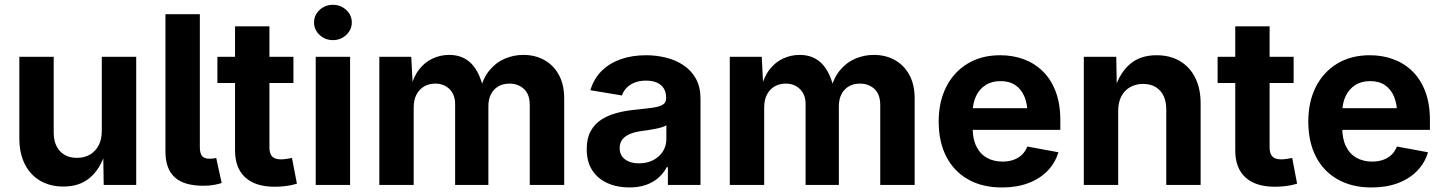

<svg xmlns="http://www.w3.org/2000/svg" viewBox="-20 -788 6150 818"><path d="M250.3 6.8Q193.8 6.8 151.4 -17.8Q109 -42.5 85.7 -88.7Q62.4 -134.9 62.4 -198.7V-545.9H208.8V-224.2Q208.8 -173.3 235.2 -144.4Q261.5 -115.5 307.8 -115.5Q339 -115.5 362.7 -129Q386.5 -142.6 400.1 -168.3Q413.7 -194 413.7 -229.8V-545.9H560.3V0H421.8L419.7 -136.3H428.3Q406.6 -67.5 362.6 -30.3Q318.6 6.8 250.3 6.8Z M847.3 3.4Q763.6 3.4 724.3 -32.7Q684.9 -68.9 684.9 -141.7V-727.5H831.4V-161.8Q831.4 -135.5 840.5 -123.7Q849.7 -111.9 871.8 -111.9Q883.6 -111.9 890 -112.7Q896.4 -113.6 901.1 -115.3L924.5 -8.3Q912.8 -4.4 892.7 -0.5Q872.5 3.4 847.3 3.4Z M1230.1 -545.9V-434.3H906.2V-545.9ZM981.4 -675.8H1127.9V-159.8Q1127.9 -133.7 1139.4 -121.4Q1151 -109 1177.5 -109Q1186.1 -109 1201.2 -111.1Q1216.2 -113.2 1224 -115.1L1245 -5.3Q1220.5 2 1196.5 4.8Q1172.4 7.6 1150.3 7.6Q1068.2 7.6 1024.8 -32.2Q981.4 -72.1 981.4 -146.9Z M1325.1 0V-545.9H1471.5V0ZM1398.3 -617.1Q1365.2 -617.1 1341.6 -639.2Q1318 -661.3 1318 -692.2Q1318 -723.8 1341.6 -745.7Q1365.2 -767.5 1398.3 -767.5Q1431.5 -767.5 1455.1 -745.7Q1478.8 -723.9 1478.8 -692.3Q1478.8 -661.3 1455.1 -639.2Q1431.5 -617.1 1398.3 -617.1Z M1596.1 0V-545.9H1732.1L1739.2 -410.1H1728.7Q1741 -460.6 1765.8 -492.3Q1790.6 -524 1823.9 -539Q1857.2 -554.1 1893.6 -554.1Q1952.4 -554.1 1988.6 -516.7Q2024.8 -479.3 2041.9 -401.2H2024.9Q2037.1 -453.8 2064.8 -487.7Q2092.5 -521.6 2130.2 -537.8Q2167.8 -554.1 2209.7 -554.1Q2259.7 -554.1 2299 -532.3Q2338.3 -510.4 2361 -469.1Q2383.7 -427.7 2383.7 -368.2V0H2237V-340.1Q2237 -386.6 2212.1 -409.2Q2187.2 -431.8 2150.6 -431.8Q2123 -431.8 2102.7 -419.7Q2082.4 -407.6 2071.6 -386.2Q2060.7 -364.7 2060.7 -335.9V0H1919V-344.2Q1919 -384.3 1895.4 -408.1Q1871.7 -431.8 1834 -431.8Q1808.3 -431.8 1787.5 -420Q1766.7 -408.1 1754.6 -385.5Q1742.5 -362.9 1742.5 -330V0Z M2661.2 10.6Q2609.2 10.6 2568 -7.8Q2526.9 -26.1 2503.3 -62.4Q2479.7 -98.7 2479.7 -152.6Q2479.7 -198.5 2496.4 -229.1Q2513.1 -259.7 2542.1 -278.4Q2571.2 -297.1 2608.1 -306.8Q2645 -316.6 2685.5 -320.4Q2732.7 -325.2 2761.8 -329.4Q2790.8 -333.6 2804.4 -342.5Q2818 -351.5 2818 -369.2V-371.6Q2818 -394.9 2808.1 -411.1Q2798.1 -427.3 2779.1 -435.9Q2760 -444.5 2732.2 -444.5Q2704.2 -444.5 2683.2 -436Q2662.3 -427.4 2648.9 -413.2Q2635.5 -399 2629.6 -381.3L2495.3 -403.6Q2509.2 -451.3 2541.9 -484.5Q2574.7 -517.7 2623.3 -535.2Q2672 -552.7 2732.7 -552.7Q2776.6 -552.7 2818.1 -542.3Q2859.6 -531.9 2892.6 -509.7Q2925.6 -487.6 2945 -452.4Q2964.4 -417.2 2964.4 -367.5V0H2825.5V-75.8H2820.7Q2807.5 -50.4 2785.5 -31Q2763.6 -11.5 2732.7 -0.4Q2701.8 10.6 2661.2 10.6ZM2702.5 -92.1Q2737.1 -92.1 2763.2 -105.9Q2789.4 -119.6 2804.2 -143Q2819 -166.4 2819 -195.2V-254.2Q2812.4 -249.7 2799.3 -245.8Q2786.2 -241.8 2770.2 -238.7Q2754.1 -235.6 2738.4 -233.3Q2722.8 -231 2710.6 -229.3Q2683.6 -225.7 2663.1 -216.9Q2642.7 -208.2 2631.3 -193.6Q2620 -179 2620 -156.9Q2620 -135.7 2630.7 -121.3Q2641.4 -106.9 2659.9 -99.5Q2678.5 -92.1 2702.5 -92.1Z M3089.2 0V-545.9H3225.3L3232.4 -410.1H3221.9Q3234.2 -460.6 3259 -492.3Q3283.8 -524 3317.1 -539Q3350.3 -554.1 3386.8 -554.1Q3445.6 -554.1 3481.8 -516.7Q3518 -479.3 3535.1 -401.2H3518.1Q3530.2 -453.8 3557.9 -487.7Q3585.7 -521.6 3623.3 -537.8Q3661 -554.1 3702.9 -554.1Q3752.9 -554.1 3792.2 -532.3Q3831.5 -510.4 3854.2 -469.1Q3876.8 -427.7 3876.8 -368.2V0H3730.2V-340.1Q3730.2 -386.6 3705.3 -409.2Q3680.4 -431.8 3643.8 -431.8Q3616.1 -431.8 3595.8 -419.7Q3575.6 -407.6 3564.7 -386.2Q3553.9 -364.7 3553.9 -335.9V0H3412.2V-344.2Q3412.2 -384.3 3388.5 -408.1Q3364.8 -431.8 3327.1 -431.8Q3301.5 -431.8 3280.6 -420Q3259.8 -408.1 3247.7 -385.5Q3235.7 -362.9 3235.7 -330V0Z M4248.7 10.7Q4165.1 10.7 4104.6 -23.6Q4044.1 -57.8 4011.6 -120.8Q3979.2 -183.8 3979.2 -270.1Q3979.2 -354.4 4011.4 -418Q4043.7 -481.5 4102.6 -517.1Q4161.6 -552.7 4241.4 -552.7Q4294.9 -552.7 4341.3 -535.7Q4387.8 -518.7 4422.8 -484.3Q4457.9 -449.9 4477.6 -398Q4497.4 -346 4497.4 -275.8V-234.7H4039.3V-326.9H4426L4357.6 -302.2Q4357.6 -344.8 4344.5 -376.3Q4331.5 -407.7 4306 -425.1Q4280.4 -442.4 4242.4 -442.4Q4204.5 -442.4 4178 -424.9Q4151.5 -407.3 4137.7 -377.2Q4123.9 -347.1 4123.9 -308.7V-243.8Q4123.9 -196.4 4139.8 -164.2Q4155.6 -132 4184.4 -115.8Q4213.1 -99.6 4251.1 -99.6Q4276.7 -99.6 4297.7 -106.9Q4318.6 -114.2 4333.7 -128.5Q4348.8 -142.9 4356.7 -163.8L4489.1 -139.3Q4475.9 -94.1 4443.2 -60.4Q4410.6 -26.6 4361.4 -8Q4312.3 10.7 4248.7 10.7Z M4744 -316.1V0H4597.5V-545.9H4735.8L4738.1 -409.6H4729.4Q4750.8 -477.9 4794.6 -515.3Q4838.4 -552.7 4907.5 -552.7Q4964.3 -552.7 5006.4 -528.1Q5048.6 -503.4 5071.9 -457.3Q5095.2 -411.3 5095.2 -347.2V0H4948.8V-321.7Q4948.8 -372.5 4922.6 -401.5Q4896.3 -430.4 4850 -430.4Q4819.1 -430.4 4795.1 -416.9Q4771.1 -403.3 4757.5 -377.9Q4744 -352.4 4744 -316.1Z M5491.4 -545.9V-434.3H5167.5V-545.9ZM5242.7 -675.8H5389.1V-159.8Q5389.1 -133.7 5400.7 -121.4Q5412.3 -109 5438.8 -109Q5447.3 -109 5462.4 -111.1Q5477.4 -113.2 5485.3 -115.1L5506.2 -5.3Q5481.8 2 5457.7 4.8Q5433.6 7.6 5411.5 7.6Q5329.4 7.6 5286 -32.2Q5242.7 -72.1 5242.7 -146.9Z M5823.4 10.7Q5739.9 10.7 5679.3 -23.6Q5618.8 -57.8 5586.3 -120.8Q5553.9 -183.8 5553.9 -270.1Q5553.9 -354.4 5586.1 -418Q5618.4 -481.5 5677.3 -517.1Q5736.3 -552.7 5816.1 -552.7Q5869.6 -552.7 5916 -535.7Q5962.5 -518.7 5997.6 -484.3Q6032.6 -449.9 6052.4 -398Q6072.1 -346 6072.1 -275.8V-234.7H5614V-326.9H6000.7L5932.3 -302.2Q5932.3 -344.8 5919.3 -376.3Q5906.2 -407.7 5880.7 -425.1Q5855.1 -442.4 5817.1 -442.4Q5779.2 -442.4 5752.7 -424.9Q5726.3 -407.3 5712.4 -377.2Q5698.6 -347.1 5698.6 -308.7V-243.8Q5698.6 -196.4 5714.5 -164.2Q5730.3 -132 5759.1 -115.8Q5787.8 -99.6 5825.8 -99.6Q5851.4 -99.6 5872.4 -106.9Q5893.3 -114.2 5908.4 -128.5Q5923.5 -142.9 5931.4 -163.8L6063.8 -139.3Q6050.6 -94.1 6017.9 -60.4Q5985.3 -26.6 5936.1 -8Q5887 10.7 5823.4 10.7Z"/></svg>

Font: Inter Variable LoSnoCo
Style: Regular
Weight: 400
Designer: Rasmus Andersson
Foundry: rsms
Version: Version 4.000;git-a52131595; featfreeze: case,dlig,ss01,ss02